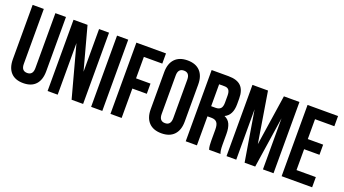

<svg xmlns="http://www.w3.org/2000/svg" viewBox="-56 -1236 3176 1773"><g transform="rotate(20 1532.0 -349.5)"><path d="M35.2 -700.2H145V-160.2Q145 -91.8 202.1 -91.8Q258.8 -91.8 258.8 -160.2V-700.2H362.8V-167Q362.8 -82.5 321 -36.9Q279.3 8.8 199.2 8.8Q119.1 8.8 77.1 -36.9Q35.2 -82.5 35.2 -167Z M672.9 0 536.1 -506.8V0H437V-700.2H574.7L688 -280.8V-700.2H786.1V0Z M864.7 0V-700.2H974.6V0Z M1164.6 -600.1V-389.2H1306.6V-289.1H1164.6V0H1054.7V-700.2H1345.7V-600.1Z M1499.5 -539.1V-161.1Q1499.5 -91.8 1556.6 -91.8Q1613.3 -91.8 1613.3 -161.1V-539.1Q1613.3 -607.9 1556.6 -607.9Q1499.5 -607.9 1499.5 -539.1ZM1389.2 -168V-532.2Q1389.2 -616.2 1432.6 -662.1Q1476.1 -708 1556.6 -708Q1637.2 -708 1680.4 -662.1Q1723.6 -616.2 1723.6 -532.2V-168Q1723.6 -84 1680.4 -38.1Q1637.2 7.8 1556.6 7.8Q1476.1 7.8 1432.6 -38.1Q1389.2 -84 1389.2 -168Z M2136.2 0H2024.4Q2020.5 -12.2 2019 -18.3Q2017.6 -24.4 2015.9 -41.7Q2014.2 -59.1 2014.2 -85.9V-195.8Q2014.2 -244.1 1997.1 -264.6Q1980 -285.2 1942.4 -285.2H1904.3V0H1794.4V-700.2H1960.4Q2044.9 -700.2 2084.2 -660.6Q2123.5 -621.1 2123.5 -539.1V-483.9Q2123.5 -376 2051.3 -341.8Q2090.8 -325.2 2107.7 -288.1Q2124.5 -251 2124.5 -192.9V-85Q2124.5 -26.9 2136.2 0ZM1957.5 -600.1H1904.3V-384.8H1947.3Q1980 -384.8 1996.6 -401.6Q2013.2 -418.5 2013.2 -459V-527.8Q2013.2 -565.4 2000 -582.8Q1986.8 -600.1 1957.5 -600.1Z M2348.1 -700.2 2429.2 -203.1 2504.4 -700.2H2657.2V0H2553.2V-502L2477.1 0H2373L2291 -495.1V0H2195.3V-700.2Z M2846.7 -600.1V-404.8H2997.6V-305.2H2846.7V-100.1H3036.6V0H2736.8V-700.2H3036.6V-600.1Z"/></g></svg>

Font: VL Bebas Neue Bold
Style: Regular
Weight: 700
Designer: Ryoichi Tsunekawa
Foundry: Ryoichi Tsunekawa
Version: Version 1.300